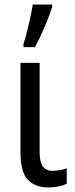

<svg xmlns="http://www.w3.org/2000/svg" viewBox="-20 -813 329 843"><path d="M133 -606Q155 -645 176.5 -696Q198 -747 209 -782V-793H124Q119 -761 106 -705Q93 -649 83 -619V-606ZM70 -537V-143Q70 -57 102.5 -23.5Q135 10 192 10Q240 10 273 -6V-74Q244 -63 209 -63Q154 -63 154 -144V-537Z"/></svg>

Font: Noto Sans Display SemiCondensed
Style: Regular
Weight: 400
Width: 4
Designer: Monotype Design team
Foundry: Monotype Imaging Inc.
Version: 1.000